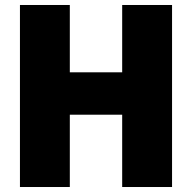

<svg xmlns="http://www.w3.org/2000/svg" viewBox="-20 -750 770 770"><path d="M470 0V-730H670V0ZM60 0V-730H260V0ZM160 -290V-460H570V-290Z"/></svg>

Font: M PLUS 1 Thin Black
Style: Regular
Weight: 900
Version: Version 1.001